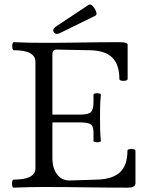

<svg xmlns="http://www.w3.org/2000/svg" viewBox="-20 -860 686 883"><path d="M43 3Q38 3 36 -6Q34 -15 36 -24.5Q38 -34 43 -34Q143 -34 143 -86V-575Q143 -629 44 -629Q39 -629 37 -638.5Q35 -648 37 -657Q39 -666 44 -666Q112 -663 181 -663Q268 -663 354.5 -664.5Q441 -666 529 -666Q567 -666 567 -655V-497Q567 -491 557.5 -489Q548 -487 538.5 -489Q529 -491 529 -497Q529 -563 496 -595.5Q463 -628 392 -629L241 -632Q221 -633 221 -609V-333H349Q387 -333 398.5 -345Q410 -357 410 -391V-424Q410 -429 418.5 -430.5Q427 -432 435.5 -430.5Q444 -429 444 -424Q441 -397 440.5 -371Q440 -345 440 -318Q440 -292 440.5 -265.5Q441 -239 444 -212Q444 -208 435.5 -206.5Q427 -205 418.5 -206.5Q410 -208 410 -212V-251Q410 -282 395 -289.5Q380 -297 349 -297H221V-133Q221 -87 242.5 -58Q264 -29 303 -30L427 -34Q498 -36 532 -68Q566 -100 566 -166Q566 -172 575 -174Q584 -176 593.5 -174Q603 -172 603 -166V-17Q603 3 567 3Q470 3 373.5 1.5Q277 0 180 0Q111 0 43 3ZM242 -704Q231 -704 226 -715Q221 -726 236 -737L388 -838Q396 -843 406.5 -832Q417 -821 422 -806.5Q427 -792 419 -788L256 -708Q248 -704 242 -704Z"/></svg>

Font: Junicode SmExp
Style: Regular
Weight: 400
Width: 6
Designer: Peter S. Baker
Version: Version 2.205; ttfautohint (v1.8.4)